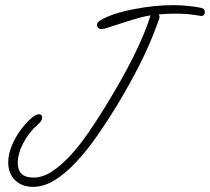

<svg xmlns="http://www.w3.org/2000/svg" viewBox="-20 -695 816 746"><path d="M108 31Q65 31 38.5 5Q12 -21 12 -64Q12 -95 25 -127Q38 -159 58.5 -187.5Q79 -216 101 -235Q118 -251 131 -251Q144 -251 144 -238Q144 -226 127 -211Q93 -182 71 -140Q49 -98 49 -62Q49 -5 110 -5Q146 -5 182.5 -29Q219 -53 255 -92.5Q291 -132 324.5 -181Q358 -230 388 -279Q521 -494 565 -635Q552 -634 525.5 -627Q499 -620 459 -607Q421 -595 402 -588.5Q383 -582 376 -582Q357 -582 357 -599Q357 -608 370 -616Q391 -629 425.5 -640.5Q460 -652 504 -660Q581 -675 652 -675Q681 -675 711 -672Q741 -669 759 -665Q776 -662 776 -648Q776 -633 762 -633Q758 -633 731 -637.5Q704 -642 659 -642Q628 -642 596 -639Q600 -635 600 -629Q600 -626 596.5 -616.5Q593 -607 590 -599Q564 -526 524.5 -447.5Q485 -369 433 -283Q397 -224 358 -168Q319 -112 277.5 -67Q236 -22 193.5 4.5Q151 31 108 31Z"/></svg>

Font: Oooh Baby
Style: Regular
Weight: 400
Designer: Robert E. Leuschke
Foundry: Robert E. Leuschke
Version: Version 1.011; ttfautohint (v1.8.3)